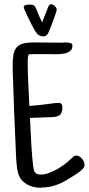

<svg xmlns="http://www.w3.org/2000/svg" viewBox="-20 -877 415 897"><path d="M375 -106.4Q375 -98.1 368.4 -90.3Q361.8 -82.5 352.5 -75.2Q343.3 -67.9 333.5 -61.8Q323.7 -55.7 317.4 -51.8Q300.8 -41 284.4 -31.7Q268.1 -22.5 250.7 -15.6Q233.4 -8.8 215.1 -4.9Q196.8 -1 176.8 -1L168.9 0Q152.8 0 137 -3.7Q121.1 -7.3 107.4 -14.9Q93.8 -22.5 83 -34.2Q72.3 -45.9 66.4 -62.5Q62 -75.7 59.6 -93.8Q57.1 -111.8 55.9 -131.3Q54.7 -150.9 54 -169.7Q53.2 -188.5 52.7 -203.1Q45.4 -352.5 41 -502Q40 -519 39.6 -536.1Q39.1 -553.2 39.1 -570.3Q39.1 -599.6 42.5 -620.1Q45.9 -640.6 56.2 -653.8Q66.4 -667 85.7 -672.9Q105 -678.7 136.7 -678.7Q168.5 -678.7 200.4 -678.2Q232.4 -677.7 264.6 -677.7Q274.4 -677.7 284.2 -678.5Q293.9 -679.2 303.7 -676.8Q309.6 -675.8 314 -673.6Q318.4 -671.4 318.4 -664.1Q318.4 -646.5 306.6 -637.9Q294.9 -629.4 278.8 -626.5Q262.7 -623.5 245.4 -623.8Q228 -624 216.8 -624H153.3Q143.6 -624 133.8 -624Q124 -624 114.3 -623Q111.3 -615.7 110.4 -607.9Q109.4 -600.1 109.4 -591.8Q109.4 -538.6 112.1 -486.8Q114.7 -435.1 117.2 -381.8Q147.5 -384.3 177.2 -387.7Q207 -391.1 237.3 -395.5Q241.7 -395.5 245.4 -396Q249 -396.5 252.9 -396.5Q263.2 -396.5 267.3 -391.1Q271.5 -385.7 271.5 -376Q271.5 -369.1 270.8 -363.3Q270 -357.4 267.6 -351.6Q264.2 -341.8 256.3 -337.4Q248.5 -333 238.8 -331.3Q229 -329.6 218.5 -329.6Q208 -329.6 200.2 -329.1Q179.7 -328.1 159.9 -327.6Q140.1 -327.1 120.1 -326.2Q120.6 -315.9 121.6 -295.4Q122.6 -274.9 123.8 -249.3Q125 -223.6 126.7 -196.3Q128.4 -168.9 130.4 -144.8Q132.3 -120.6 134.8 -102.5Q137.2 -84.5 139.6 -78.1Q145 -67.9 151.9 -64.7Q158.7 -61.5 169.9 -61.5Q188 -61.5 208 -68.6Q228 -75.7 247.1 -86.7Q266.1 -97.7 283.4 -110.8Q300.8 -124 313.5 -136.7Q318.8 -141.1 324.2 -145.8Q329.6 -150.4 336.9 -150.4Q344.2 -150.4 351.1 -146Q357.9 -141.6 363.3 -135Q368.7 -128.4 371.8 -120.6Q375 -112.8 375 -106.4ZM90.8 -843.8Q90.8 -847.7 93.8 -850.1Q96.7 -852.5 101.1 -853.8Q105.5 -855 109.9 -855.2Q114.3 -855.5 117.2 -855.5Q121.6 -855.5 127 -855.2Q132.3 -855 136.7 -852.5Q142.6 -849.6 145 -844.2Q147.5 -838.9 150.4 -833Q156.2 -817.4 162.8 -802.2Q169.4 -787.1 176.8 -772.5Q183.6 -789.6 190.4 -806.9Q197.3 -824.2 204.1 -841.8Q205.6 -846.2 207.3 -849.4Q209 -852.5 212.9 -855.5Q213.9 -857.4 217.8 -857.4Q222.2 -857.4 227.1 -855Q231.9 -852.5 235.8 -848.9Q239.7 -845.2 242.4 -840.8Q245.1 -836.4 245.1 -832Q245.1 -828.1 240.2 -813.7Q235.4 -799.3 229 -782.2Q222.7 -765.1 216.6 -749.5Q210.4 -733.9 208 -728.5Q204.1 -718.3 198 -712.6Q191.9 -707 180.7 -707Q173.3 -707 167 -710.2Q160.6 -713.4 155.3 -717.8Q146.5 -727.5 140.1 -739Q133.8 -750.5 127.9 -761.7Q125.5 -766.1 119.6 -778.3Q113.8 -790.5 107.2 -804.2Q100.6 -817.9 95.7 -829.3Q90.8 -840.8 90.8 -843.8Z"/></svg>

Font: Just Another Hand
Style: Regular
Weight: 400
Designer: Astigmatic (AOETI)
Foundry: Astigmatic (AOETI)
Version: Version 1.000